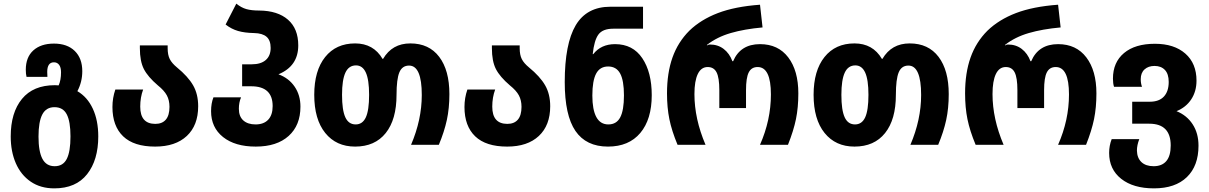

<svg xmlns="http://www.w3.org/2000/svg" viewBox="-20 -797 6658 1057"><path d="M39 -46Q39 -177 101 -252.5Q163 -328 282 -328Q295 -328 303 -327Q316 -356 316 -399Q316 -426 305.5 -440Q295 -454 277 -454Q240 -454 240 -401Q240 -383 241 -374H126Q122 -390 122 -413Q122 -482 163.5 -519.5Q205 -557 277 -557Q350 -557 391.5 -516.5Q433 -476 433 -405Q433 -346 406 -295Q461 -263 491 -198.5Q521 -134 521 -46Q521 84 459.5 162Q398 240 279 240Q203 240 149 203Q95 166 67 101.5Q39 37 39 -46ZM368 -46Q368 -128 347.5 -167.5Q327 -207 280 -207Q234 -207 213 -167Q192 -127 192 -45Q192 37 213.5 77.5Q235 118 281 118Q327 118 347.5 78Q368 38 368 -46Z M599 -208Q599 -258 615 -304H768Q752 -261 752 -210Q752 -115 835 -115Q873 -115 893 -138.5Q913 -162 913 -209Q913 -245 898.5 -272Q884 -299 849 -327Q794 -374 772 -417Q750 -460 750 -532V-547H903V-531Q903 -495 914.5 -472Q926 -449 954 -426Q1015 -376 1043 -327.5Q1071 -279 1071 -212Q1071 -107 1008.5 -48.5Q946 10 834 10Q717 10 658 -46.5Q599 -103 599 -208Z M1142 -185Q1142 -228 1155 -261H1307Q1295 -233 1295 -198Q1295 -156 1319.5 -134Q1344 -112 1387 -112Q1432 -112 1456.5 -138Q1481 -164 1481 -213Q1481 -322 1363 -322H1313V-443H1366Q1416 -443 1443 -466.5Q1470 -490 1470 -533Q1470 -575 1447.5 -594.5Q1425 -614 1379 -615Q1327 -616 1290.5 -626.5Q1254 -637 1222 -662L1281 -777Q1308 -755 1336 -747Q1364 -739 1407 -739Q1509 -738 1565.5 -688.5Q1622 -639 1622 -547Q1622 -433 1513 -388Q1570 -367 1602 -320Q1634 -273 1634 -210Q1634 -107 1569 -48.5Q1504 10 1388 10Q1274 10 1208 -42.5Q1142 -95 1142 -185Z M1710 -275Q1710 -408 1770 -483Q1830 -558 1935 -558Q2036 -558 2086 -473H2089Q2139 -558 2239 -558Q2342 -558 2398 -484Q2454 -410 2454 -279Q2454 -201 2440 -136.5Q2426 -72 2396 0H2243Q2302 -138 2302 -274Q2302 -436 2232 -436Q2194 -436 2178.5 -398.5Q2163 -361 2163 -275Q2163 -139 2103.5 -64.5Q2044 10 1935 10Q1831 10 1770.5 -65Q1710 -140 1710 -275ZM2012 -275Q2012 -358 1994 -397.5Q1976 -437 1940 -437Q1900 -437 1881.5 -397Q1863 -357 1863 -275Q1863 -191 1881 -151.5Q1899 -112 1938 -112Q1976 -112 1994 -151Q2012 -190 2012 -275Z M2537 -208Q2537 -258 2553 -304H2706Q2690 -261 2690 -210Q2690 -115 2773 -115Q2811 -115 2831 -138.5Q2851 -162 2851 -209Q2851 -245 2836.5 -272Q2822 -299 2787 -327Q2732 -374 2710 -417Q2688 -460 2688 -532V-547H2841V-531Q2841 -495 2852.5 -472Q2864 -449 2892 -426Q2953 -376 2981 -327.5Q3009 -279 3009 -212Q3009 -107 2946.5 -48.5Q2884 10 2772 10Q2655 10 2596 -46.5Q2537 -103 2537 -208Z M3089 -345Q3089 -556 3149.5 -658Q3210 -760 3341 -760H3520V-639H3356Q3298 -639 3274.5 -607Q3251 -575 3243 -499H3246Q3289 -554 3366 -554Q3464 -554 3516 -476.5Q3568 -399 3568 -273Q3568 -140 3505 -65Q3442 10 3327 10Q3207 10 3148 -76Q3089 -162 3089 -345ZM3415 -272Q3415 -354 3394 -392.5Q3373 -431 3328 -431Q3283 -431 3262 -392Q3241 -353 3241 -271Q3241 -193 3263 -152.5Q3285 -112 3329 -112Q3374 -112 3394.5 -151Q3415 -190 3415 -272Z M3652 -283Q3652 -395 3682 -480Q3712 -565 3775 -628Q3838 -689 3932 -725Q4026 -761 4164 -771L4178 -646Q4078 -637 4002.5 -615Q3927 -593 3872 -550V-546Q3878 -552 3888 -552Q3932 -552 3964 -527.5Q3996 -503 4012 -460H4016Q4056 -554 4164 -554Q4264 -554 4319.5 -481Q4375 -408 4375 -283Q4375 -205 4362 -141.5Q4349 -78 4318 0H4164Q4224 -136 4224 -277Q4224 -428 4151 -428Q4117 -428 4102 -398.5Q4087 -369 4087 -301V-202H3940V-301Q3940 -369 3925 -398.5Q3910 -428 3876 -428Q3840 -428 3821.5 -389.5Q3803 -351 3803 -279Q3803 -143 3864 0H3710Q3678 -77 3665 -141Q3652 -205 3652 -283Z M4459 -275Q4459 -408 4519 -483Q4579 -558 4684 -558Q4785 -558 4835 -473H4838Q4888 -558 4988 -558Q5091 -558 5147 -484Q5203 -410 5203 -279Q5203 -201 5189 -136.5Q5175 -72 5145 0H4992Q5051 -138 5051 -274Q5051 -436 4981 -436Q4943 -436 4927.5 -398.5Q4912 -361 4912 -275Q4912 -139 4852.5 -64.5Q4793 10 4684 10Q4580 10 4519.5 -65Q4459 -140 4459 -275ZM4761 -275Q4761 -358 4743 -397.5Q4725 -437 4689 -437Q4649 -437 4630.5 -397Q4612 -357 4612 -275Q4612 -191 4630 -151.5Q4648 -112 4687 -112Q4725 -112 4743 -151Q4761 -190 4761 -275Z M5293 -283Q5293 -395 5323 -480Q5353 -565 5416 -628Q5479 -689 5573 -725Q5667 -761 5805 -771L5819 -646Q5719 -637 5643.5 -615Q5568 -593 5513 -550V-546Q5519 -552 5529 -552Q5573 -552 5605 -527.5Q5637 -503 5653 -460H5657Q5697 -554 5805 -554Q5905 -554 5960.5 -481Q6016 -408 6016 -283Q6016 -205 6003 -141.5Q5990 -78 5959 0H5805Q5865 -136 5865 -277Q5865 -428 5792 -428Q5758 -428 5743 -398.5Q5728 -369 5728 -301V-202H5581V-301Q5581 -369 5566 -398.5Q5551 -428 5517 -428Q5481 -428 5462.5 -389.5Q5444 -351 5444 -279Q5444 -143 5505 0H5351Q5319 -77 5306 -141Q5293 -205 5293 -283Z M6086 45Q6086 5 6100 -31H6252Q6239 2 6239 32Q6240 73 6264 95.5Q6288 118 6331 118Q6377 118 6401 89.5Q6425 61 6425 4Q6425 -116 6307 -116H6213V-237H6310Q6361 -237 6387.5 -265.5Q6414 -294 6414 -346Q6414 -390 6393 -412Q6372 -434 6336 -434Q6302 -434 6281 -415Q6260 -396 6260 -361Q6260 -338 6267 -319H6113Q6107 -337 6107 -364Q6107 -454 6168 -505Q6229 -556 6338 -556Q6444 -556 6505.5 -502Q6567 -448 6567 -353Q6567 -294 6538 -250Q6509 -206 6457 -185Q6514 -162 6546 -112.5Q6578 -63 6578 5Q6578 116 6514 178Q6450 240 6333 240Q6219 240 6152.5 187.5Q6086 135 6086 45Z"/></svg>

Font: Noto Sans Georgian Bold Narrow
Style: Regular
Weight: 700
Width: 4
Designer: Monotype Design team
Foundry: Monotype Imaging Inc.
Version: Version 1.000